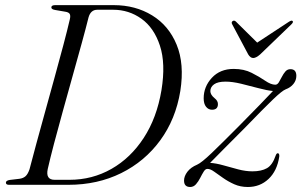

<svg xmlns="http://www.w3.org/2000/svg" viewBox="-20 -720 1174 748"><path d="M3 -8.5Q3 -16.5 18 -19L56 -23.5Q70.5 -25.5 79.5 -33.5Q88.5 -41.5 95 -60.5Q105.5 -101.5 121.5 -160Q137.5 -218.5 156 -285.5Q174.5 -352.5 193 -419.5Q211.5 -486.5 227 -545Q242.5 -603.5 252 -644.5Q255.5 -659 251.5 -665.8Q247.5 -672.5 233.5 -674.5L195.5 -681Q180 -683.5 180 -691Q180 -700 195 -700H423Q507.5 -700 572.5 -660.2Q637.5 -620.5 668.2 -545.8Q699 -471 682.5 -365.5Q664.5 -255.5 604.2 -173.2Q544 -91 452 -45.5Q360 0 246.5 0H15Q3 0 3 -8.5ZM250.5 -19.5Q339.5 -19.5 414.2 -62Q489 -104.5 540 -182.8Q591 -261 609 -368.5Q626 -472.5 603 -542.2Q580 -612 531 -647Q482 -682 421 -682H359Q333.5 -682 325 -652.5Q314.5 -610 298 -550.2Q281.5 -490.5 262.5 -422.5Q243.5 -354.5 224.8 -287Q206 -219.5 190.5 -160.5Q175 -101.5 166 -61.5Q157 -19.5 193 -19.5ZM1068 -110Q1059.5 -54 1026.2 -22.8Q993 8.5 945.5 8.5Q916.5 8.5 892.5 -2.2Q868.5 -13 849 -26.8Q829.5 -40.5 814.5 -51.2Q799.5 -62 788.5 -62Q780.5 -62.5 773.8 -51.8Q767 -41 760 -27Q753 -13 743.5 -2.2Q734 8.5 721 8.5Q697 8.5 697 -16.5Q697 -33.5 710 -50.8Q723 -68 748 -78.5Q764.5 -85.5 805 -124.2Q845.5 -163 910.5 -228.5Q957.5 -276 992.2 -311.8Q1027 -347.5 1043.5 -365.5Q1020.5 -367.5 987 -376.5Q953.5 -385.5 919.2 -393.8Q885 -402 859 -402Q828.5 -402 814 -391.5Q799.5 -381 799.5 -365Q799.5 -351 816 -337.5Q829 -327.5 829 -314.5Q829 -292.5 806 -292.5Q792 -292.5 782.8 -304Q773.5 -315.5 773.5 -337Q773.5 -382.5 805.5 -417Q837.5 -451.5 890.5 -451.5Q930.5 -451.5 960.5 -436.2Q990.5 -421 1013 -405.5Q1035.5 -390 1052.5 -390Q1060.5 -390 1066.2 -399.2Q1072 -408.5 1078 -420.5Q1084 -432.5 1091.8 -441.5Q1099.5 -450.5 1111.5 -450.5Q1134.5 -450.5 1134.5 -424.5Q1134.5 -407 1123.2 -393Q1112 -379 1093 -372Q1079.5 -367 1043.5 -332.5Q1007.5 -298 934 -222Q886 -174 851.8 -139.5Q817.5 -105 798.5 -85.5Q821.5 -84 850 -76Q878.5 -68 907.8 -60.2Q937 -52.5 963.5 -52.5Q998.5 -52.5 1020 -64.8Q1041.5 -77 1054 -114Q1057.5 -123.5 1062.5 -123Q1069 -122.5 1068 -110ZM993.5 -508Q977.5 -494 966.5 -494Q955.5 -494 947 -508L884.5 -625.5Q880 -633.5 886.5 -638Q893 -642 899.5 -635.5L982 -554L1106 -635.5Q1116.5 -642 1120 -638Q1124 -634 1115.5 -625.5Z"/></svg>

Font: Fraunces 72pt S000 Light
Style: Italic
Weight: 300
Italic angle: -16°
Version: Version 1.000; ttfautohint (v1.8.3)